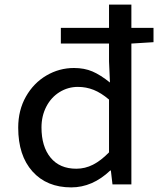

<svg xmlns="http://www.w3.org/2000/svg" viewBox="-20 -800 703 833"><path d="M59 -246Q59 -322 92.5 -381Q126 -440 181.5 -472.5Q237 -505 301 -505Q346 -505 381 -490Q416 -475 457 -442L453 -534V-611H244V-679H453V-780H550V-679H646V-617L550 -611V0H468L461 -60H458Q381 13 289 13Q183 13 121 -56Q59 -125 59 -246ZM453 -139V-368Q419 -397 386.5 -410Q354 -423 318 -423Q275 -423 238.5 -400.5Q202 -378 181 -337.5Q160 -297 160 -247Q160 -164 199.5 -116Q239 -68 311 -68Q349 -68 383.5 -85.5Q418 -103 453 -139Z"/></svg>

Font: Nebula Sans Medium
Style: Regular
Weight: 500
Designer: Paul D. Hunt for Adobe (as Source Sans)
Foundry: Nebula Entertainment & Broadcasting LLC
Version: Version 1.010